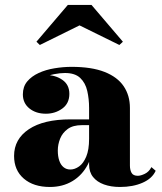

<svg xmlns="http://www.w3.org/2000/svg" viewBox="-20 -734 646 764"><path d="M457.5 10Q421.5 10 393.8 0Q366 -10 350.2 -29.8Q334.5 -49.5 334.5 -79.5V-304.5Q334.5 -340.5 327.2 -372.2Q320 -404 299.2 -423.8Q278.5 -443.5 238.5 -443.5Q219 -443.5 196 -439Q173 -434.5 152 -424.8Q131 -415 117.8 -398.8Q104.5 -382.5 104.5 -358.5H72Q72 -392.5 99 -414Q126 -435.5 162.5 -435.5Q200.5 -435.5 228.2 -416.2Q256 -397 256 -360.5Q256 -322.5 227.8 -302Q199.5 -281.5 162.5 -281.5Q123 -281.5 97 -302.5Q71 -323.5 71 -358.5Q71 -389 88.2 -409.8Q105.5 -430.5 133.8 -443.5Q162 -456.5 196.5 -462.2Q231 -468 265 -468Q344.5 -468 396 -447.8Q447.5 -427.5 472.2 -390.8Q497 -354 497 -304.5V-75Q497 -58 503.5 -46.2Q510 -34.5 528.5 -34.5Q540 -34.5 556.5 -42.5Q573 -50.5 582.5 -69L599.5 -54.5Q585.5 -23.5 547.2 -6.8Q509 10 457.5 10ZM178.5 10Q113.5 10 74.8 -23.2Q36 -56.5 36 -113.5Q36 -180.5 94.8 -219.8Q153.5 -259 260 -259H381V-236H305.5Q270.5 -236 249.5 -220.8Q228.5 -205.5 219.2 -182.2Q210 -159 210 -135Q210 -112 215.8 -95Q221.5 -78 232.8 -68.8Q244 -59.5 260 -59.5Q277.5 -59.5 294.8 -71.8Q312 -84 323.2 -111Q334.5 -138 334.5 -181.5H352Q352 -123 329.8 -80Q307.5 -37 268.5 -13.5Q229.5 10 178.5 10ZM138.5 -555 125 -568 250 -714.5H344L469 -568L455 -555L296.5 -633Z"/></svg>

Font: Bodoni Moda 9pt ExtraBold
Style: Regular
Weight: 800
Designer: Owen Earl
Foundry: indestructible type
Version: Version 2.005